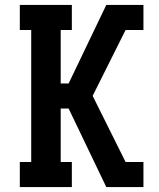

<svg xmlns="http://www.w3.org/2000/svg" viewBox="-20 -755 640 775"><path d="M60 0V-101H106V-634H60V-735H270V-634H225V-418H257L409 -735H559V-634H487L354 -368L487 -101H559V0H409L257 -317H225V-101H270V0Z"/></svg>

Font: Iosevka Plex Etoile
Style: Bold
Weight: 700
Designer: Belleve Invis
Foundry: Belleve Invis
Version: Version 25.1.1; ttfautohint (v1.8.4)